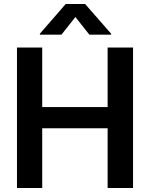

<svg xmlns="http://www.w3.org/2000/svg" viewBox="-20 -946 755 966"><path d="M65.4 -707H192.4V-407.2H521.5V-707H649.4V0H521.5V-300.8H192.4V0H65.4ZM359.4 -860.4 289.1 -771.5H180.7V-776.4L310.5 -925.8H408.2L539.1 -776.4V-771.5H429.7Z"/></svg>

Font: Pretendard JP SemiBold
Style: Regular
Weight: 600
Designer: Base glyphs from Inter by Rasmus Andersson; Hangeul glyphs from Noto Sans CJK(Source Han Sans) by Jang Soo-young and Kan
Foundry: Kil Hyung-jin
Version: Version 1.309